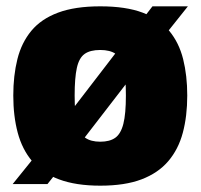

<svg xmlns="http://www.w3.org/2000/svg" viewBox="-20 -577 635 607"><path d="M297 10Q375 10 427.5 -10Q480 -30 512 -67.5Q544 -105 558 -157.5Q572 -210 572 -275Q572 -338 559 -390Q546 -442 515 -479.5Q484 -517 431 -537Q378 -557 297 -557Q217 -557 163.5 -537Q110 -517 79 -479.5Q48 -442 35 -390Q22 -338 22 -275Q22 -210 36 -157.5Q50 -105 81.5 -67.5Q113 -30 166.5 -10Q220 10 297 10ZM297 -129Q267 -129 249.5 -141.5Q232 -154 224 -185.5Q216 -217 216 -275Q216 -331 223 -362.5Q230 -394 247.5 -406.5Q265 -419 297 -419Q328 -419 346 -406.5Q364 -394 371 -362.5Q378 -331 378 -275Q378 -217 370 -185.5Q362 -154 344.5 -141.5Q327 -129 297 -129ZM20 5H130L200 -83H202L462 -420L464 -419L574 -557H462L395 -470L393 -471L134 -134L133 -135Z"/></svg>

Font: Georama ExtraCondensed Thin ExtraBold
Style: Regular
Weight: 800
Version: Version 1.001